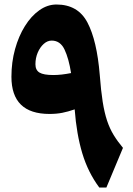

<svg xmlns="http://www.w3.org/2000/svg" viewBox="-20 -840 595 860"><path d="M530.8 -177.7 456.5 0H424.8Q374.5 -67.4 348.6 -153.3Q322.8 -239.3 314.5 -350.1Q284.7 -339.8 258.8 -334.7Q232.9 -329.6 201.7 -329.6Q31.2 -329.6 31.2 -496.1Q31.2 -561.5 47.4 -619.9Q63.5 -678.2 91.6 -723.1Q119.6 -768.1 156 -793.9Q192.4 -819.8 232.9 -819.8Q329.1 -819.8 371.6 -739.3Q414.1 -658.7 426.8 -504.9Q432.1 -434.1 439.9 -384.5Q447.8 -335 459.7 -299.3Q471.7 -263.7 489 -235.4Q506.3 -207 530.8 -177.7ZM298.3 -512.7Q288.1 -578.1 269 -618.2Q250 -658.2 211.4 -658.2Q192.4 -658.2 175.8 -643.3Q159.2 -628.4 148.9 -604.2Q138.7 -580.1 138.7 -552.2Q138.7 -525.9 157 -514.9Q175.3 -503.9 218.8 -503.9Q254.4 -503.9 298.3 -512.7Z"/></svg>

Font: Pinar-DS3-FD ExtraBold
Style: Regular
Weight: 800
Designer: Amin Abedi
Version: Version 3.000